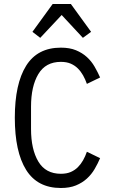

<svg xmlns="http://www.w3.org/2000/svg" viewBox="-20 -927 568 959"><path d="M334 -907 435 -768 394 -738 288 -852 181 -738 142 -768 243 -907ZM284 12Q167 12 110.5 -78.5Q54 -169 54 -339Q54 -508 110.5 -598.5Q167 -689 284 -689Q328 -689 359.5 -676Q391 -663 414 -642Q437 -621 452.5 -594Q468 -567 480 -540L414 -508Q406 -531 395 -550.5Q384 -570 369 -585Q354 -600 333.5 -609Q313 -618 284 -618Q208 -618 171.5 -557Q135 -496 135 -394V-283Q135 -181 171.5 -120Q208 -59 284 -59Q313 -59 333.5 -68Q354 -77 369 -92Q384 -107 395 -126.5Q406 -146 414 -169L480 -137Q468 -109 452.5 -82.5Q437 -56 414 -35Q391 -14 359.5 -1Q328 12 284 12Z"/></svg>

Font: PlemolJP
Style: Regular
Weight: 400
Monospace: yes
Version: v2.0.4; ttfautohint (v1.8.4.7-5d5b-dirty) -l 6 -r 45 -G 200 